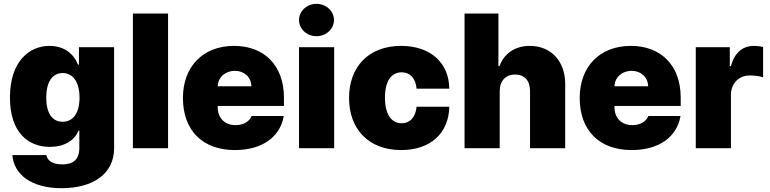

<svg xmlns="http://www.w3.org/2000/svg" viewBox="-20 -778 4040 1008"><path d="M302.7 210C468.8 210 579.1 134.8 579.1 0V-530.3H394.5V-438.5H389.6C369.1 -491.2 320.3 -537.1 240.2 -537.1C133.8 -537.1 32.2 -456.1 32.2 -265.6C32.2 -83 127.9 -6.8 242.2 -6.8C315.4 -6.8 371.1 -39.1 391.6 -91.8H396.5V-1C396.5 63.5 359.4 85 307.6 85C262.7 85 229.5 70.3 223.6 36.1H44.9C52.7 137.7 144.5 210 302.7 210ZM308.6 -138.7C253.9 -138.7 222.7 -184.6 222.7 -265.6C222.7 -345.7 253.9 -394.5 308.6 -394.5C364.3 -394.5 397.5 -345.7 397.5 -265.6C397.5 -185.5 364.3 -138.7 308.6 -138.7Z M862.3 -707H677.7V0H862.3Z M1212.9 9.8C1357.4 9.8 1451.2 -59.6 1469.7 -168.9H1300.8C1289.1 -138.7 1256.8 -121.1 1216.8 -121.1C1158.2 -121.1 1123 -160.2 1123 -214.8V-221.7H1470.7V-265.6C1470.7 -435.5 1366.2 -537.1 1209 -537.1C1044.9 -537.1 940.4 -427.7 940.4 -263.7C940.4 -92.8 1043.9 9.8 1212.9 9.8ZM1123 -325.2C1124.5 -372.6 1163.6 -406.2 1212.9 -406.2C1261.7 -406.2 1298.8 -373 1299.8 -325.2Z M1549.8 0H1734.4V-530.3H1549.8ZM1641.6 -587.9C1692.4 -587.9 1733.4 -626 1733.4 -672.9C1733.4 -719.7 1692.4 -757.8 1641.6 -757.8C1590.8 -757.8 1549.8 -719.7 1549.8 -672.9C1549.8 -626 1590.8 -587.9 1641.6 -587.9Z M2085.9 9.8C2241.2 9.8 2335.9 -79.1 2338.9 -217.8H2167C2162.1 -161.1 2131.8 -130.9 2088.9 -130.9C2036.1 -130.9 2001 -175.8 2001 -265.6C2001 -354.5 2036.1 -398.4 2088.9 -398.4C2131.8 -398.4 2162.1 -368.2 2167 -312.5H2338.9C2336.9 -449.2 2239.3 -537.1 2085.9 -537.1C1915 -537.1 1812.5 -426.8 1812.5 -263.7C1812.5 -100.6 1915 9.8 2085.9 9.8Z M2603.5 -299.8C2603.5 -354.5 2635.7 -386.7 2683.6 -386.7C2734.4 -386.7 2762.7 -354.5 2762.7 -299.8V0H2947.3V-337.9C2947.3 -455.1 2874 -537.1 2761.7 -537.1C2683.6 -537.1 2626 -497.1 2602.5 -430.7H2596.7V-707H2418.9V0H2603.5Z M3295.9 9.8C3440.4 9.8 3534.2 -59.6 3552.7 -168.9H3383.8C3372.1 -138.7 3339.8 -121.1 3299.8 -121.1C3241.2 -121.1 3206.1 -160.2 3206.1 -214.8V-221.7H3553.7V-265.6C3553.7 -435.5 3449.2 -537.1 3292 -537.1C3127.9 -537.1 3023.4 -427.7 3023.4 -263.7C3023.4 -92.8 3127 9.8 3295.9 9.8ZM3206.1 -325.2C3207.5 -372.6 3246.6 -406.2 3295.9 -406.2C3344.7 -406.2 3381.8 -373 3382.8 -325.2Z M3632.8 0H3817.4V-279.3C3817.4 -340.8 3859.4 -381.8 3917 -381.8C3936.5 -381.8 3967.8 -378.9 3986.3 -372.1V-531.2C3971.7 -535.2 3955.1 -537.1 3938.5 -537.1C3880.9 -537.1 3836.9 -503.9 3817.4 -430.7H3811.5V-530.3H3632.8Z"/></svg>

Font: Pretendard Black
Style: Regular
Weight: 900
Designer: Base glyphs from Inter by Rasmus Andersson; Hangeul glyphs from Noto Sans CJK(Source Han Sans) by Jang Soo-young and Kan
Foundry: Kil Hyung-jin
Version: Version 1.309;Glyphs 3.2 (3225)